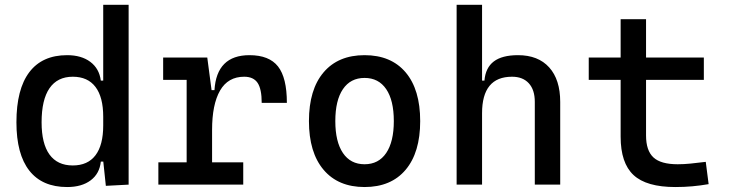

<svg xmlns="http://www.w3.org/2000/svg" viewBox="-20 -752 2970 782"><path d="M253.4 9.8Q151.9 9.8 99.4 -57.1Q46.9 -124 46.9 -253.9Q46.9 -388.7 99.4 -458Q151.9 -527.3 253.4 -527.3Q311.5 -527.3 347.9 -500Q384.3 -472.7 390.6 -423.8H430.7L400.4 -276.4Q400.4 -356.4 368.9 -397.9Q337.4 -439.5 276.4 -439.5Q213.9 -439.5 181.6 -392.6Q149.4 -345.7 149.4 -253.9Q149.4 -167 181.6 -122.6Q213.9 -78.1 276.4 -78.1Q337.4 -78.1 368.9 -119.6Q400.4 -161.1 400.4 -241.2L435.5 -93.8H390.6Q385.7 -44.9 349.4 -17.6Q313 9.8 253.4 9.8ZM411.1 4.9 400.4 -96.7V-732.4H503.9V0Z M843.8 -222.7 813.5 -384.8H853.5Q862.3 -527.3 996.1 -527.3Q1076.2 -527.3 1112.3 -481.4Q1148.4 -435.5 1148.4 -333H1045.9Q1045.9 -389.6 1029.1 -414.6Q1012.2 -439.5 974.6 -439.5Q908.7 -439.5 876.2 -383.1Q843.8 -326.7 843.8 -222.7ZM625 0V-90.8H970.7V0ZM740.2 0V-517.6H824.2L843.8 -369.1V0ZM644.5 -426.8V-517.6H817.4L827.1 -426.8Z M1464.8 9.8Q1357.4 9.8 1297.9 -60.5Q1238.3 -130.9 1238.3 -258.8Q1238.3 -387.2 1297.9 -457.3Q1357.4 -527.3 1464.8 -527.3Q1572.8 -527.3 1632.1 -457.3Q1691.4 -387.2 1691.4 -258.8Q1691.4 -130.9 1632.1 -60.5Q1572.8 9.8 1464.8 9.8ZM1464.8 -83Q1522 -83 1553 -128.9Q1584 -174.8 1584 -258.8Q1584 -343.3 1553 -388.9Q1522 -434.6 1464.8 -434.6Q1407.7 -434.6 1376.7 -388.9Q1345.7 -343.3 1345.7 -258.8Q1345.7 -174.8 1376.7 -128.9Q1407.7 -83 1464.8 -83Z M2158.2 0V-336.9Q2158.2 -386.2 2133.8 -412.8Q2109.4 -439.5 2065.4 -439.5Q1943.4 -439.5 1943.4 -291L1913.1 -423.8H1953.1Q1957.5 -476.1 1991.2 -501.7Q2024.9 -527.3 2089.8 -527.3Q2171.9 -527.3 2216.8 -477.5Q2261.7 -427.7 2261.7 -336.9V0ZM1839.8 0V-732.4H1943.4V0Z M2730.5 9.8Q2612.8 9.8 2560.3 -39.1Q2507.8 -87.9 2507.8 -195.3V-283.2H2611.3V-200.2Q2611.3 -138.7 2641.4 -110.8Q2671.4 -83 2740.2 -83Q2764.6 -83 2792 -85.7Q2819.3 -88.4 2854.5 -92.8L2866.2 -2Q2832 3.9 2799.6 6.8Q2767.1 9.8 2730.5 9.8ZM2507.8 -244.1V-673.8H2611.3V-244.1ZM2377.9 -426.8V-517.6H2846.7V-426.8Z"/></svg>

Font: Cascadia Mono
Style: Regular
Weight: 400
Monospace: yes
Designer: Aaron Bell
Foundry: Saja Typeworks
Version: Version 2404.023